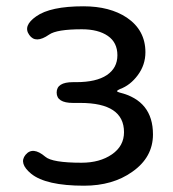

<svg xmlns="http://www.w3.org/2000/svg" viewBox="-20 -577 550 610"><path d="M247 13Q126 13 79 -25Q39 -58 61 -85Q84 -113 124 -79Q146 -60 239 -60Q297 -60 335.5 -86.5Q374 -113 374 -157Q374 -250 235 -250H212Q160 -250 160 -283Q160 -316 212 -316H222Q286 -316 319.5 -338.5Q353 -361 353 -401.5Q353 -442 322.5 -463Q292 -484 240 -484Q160 -484 136 -467Q93 -437 73 -466Q52 -495 95 -525Q140 -557 245 -557Q329 -557 383 -521Q442 -481 442 -411Q442 -371 418 -338.5Q394 -306 361 -294Q352 -290 352 -287.5Q352 -285 360 -283Q466 -257 466 -150Q466 -77 400 -31Q338 13 247 13Z"/></svg>

Font: Resource Han Rounded CN
Style: Regular
Weight: 400
Designer: Cyano Hao (round all glyphs); Ryoko NISHIZUKA  (kana, bopomofo & ideographs); Paul D. Hunt (Latin, Greek & Cyrillic); Sa
Foundry: Cyano Hao
Version: 0.990